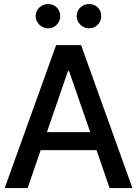

<svg xmlns="http://www.w3.org/2000/svg" viewBox="-20 -957 697 977"><path d="M120.6 0H3.9L265.6 -727.5H392.6L653.8 0H537.6L471.2 -192.9H187ZM325.7 -595.2 218.8 -284.7H439L331.5 -595.2ZM224.6 -813Q199.2 -812.5 180.4 -831.3Q161.6 -850.1 161.6 -874.5Q161.6 -901.4 180.4 -918.9Q199.2 -936.5 224.6 -936.5Q251 -936.5 268.8 -918.9Q286.6 -901.4 286.6 -874.5Q286.6 -850.1 268.8 -831.3Q251 -812.5 224.6 -813ZM432.6 -813Q407.7 -812.5 388.9 -831.3Q370.1 -850.1 370.1 -874.5Q370.1 -901.4 388.9 -918.9Q407.7 -936.5 432.6 -936.5Q459.5 -936.5 477.5 -918.9Q495.6 -901.4 495.1 -874.5Q495.6 -850.1 477.5 -831.3Q459.5 -812.5 432.6 -813Z"/></svg>

Font: Inter Tight Medium
Style: Regular
Weight: 500
Designer: Rasmus Andersson
Foundry: rsms
Version: Version 3.004; ttfautohint (v1.8.4.7-5d5b)